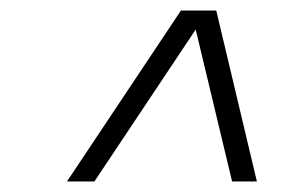

<svg xmlns="http://www.w3.org/2000/svg" viewBox="-20 -770 532 364"><path d="M107 -426 323 -750H390L467 -426H420L351 -714L159 -426Z"/></svg>

Font: Saira Expanded Light
Style: Italic
Weight: 300
Width: 7
Italic angle: -12°
Designer: Hector Gatti with collaboration of the Omnibus-Type team
Foundry: Omnibus-Type
Version: Version 1.101